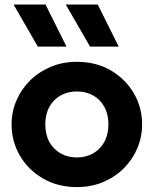

<svg xmlns="http://www.w3.org/2000/svg" viewBox="-20 -784 656 820"><path d="M308.5 15Q227 15 164 -21.5Q101 -58 65.2 -118.8Q29.5 -179.5 29.5 -252.5Q29.5 -306 50 -354.2Q70.5 -402.5 108 -439.8Q145.5 -477 196.5 -498.5Q247.5 -520 308.5 -520Q390 -520 452.8 -483.5Q515.5 -447 551.2 -386.2Q587 -325.5 587 -252.5Q587 -199.5 566.5 -151Q546 -102.5 508.8 -65.2Q471.5 -28 420.5 -6.5Q369.5 15 308.5 15ZM308.5 -111.5Q347 -111.5 377.5 -128.8Q408 -146 425.5 -177.8Q443 -209.5 443 -252.5Q443 -296 425.8 -327.5Q408.5 -359 378 -376.2Q347.5 -393.5 308.5 -393.5Q269.5 -393.5 238.8 -376.2Q208 -359 190.8 -327.5Q173.5 -296 173.5 -252.5Q173.5 -209 191 -177.5Q208.5 -146 239 -128.8Q269.5 -111.5 308.5 -111.5ZM364.5 -585 261 -764.5H397.5L487 -585ZM141.5 -585 38 -764.5H174.5L264 -585Z"/></svg>

Font: Geologica Roman SemiBold
Style: Regular
Weight: 600
Designer: Sindre Bremnes, Frode Helland
Foundry: Monokrom Skriftforlag AS
Version: Version 1.010;gftools[0.9.28]